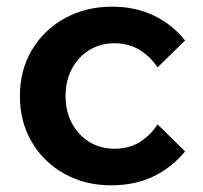

<svg xmlns="http://www.w3.org/2000/svg" viewBox="-20 -539 607 575"><path d="M451.9 -166.5 534.3 -85.7Q494.8 -37.4 439.6 -10.7Q384.4 16 312.7 16Q234.7 16 172.8 -18.6Q110.9 -53.2 75.3 -113.4Q39.7 -173.7 39.7 -251.5Q39.7 -329.3 75.6 -389.5Q111.6 -449.8 174.2 -484.4Q236.9 -519 315.5 -519Q385.4 -519 440.4 -492.6Q495.4 -466.2 534.3 -417.9L451.9 -337.1Q431 -368.9 398.7 -389.1Q366.3 -409.4 322.9 -409.4Q280.5 -409.4 247.4 -389Q214.3 -368.6 195.3 -332.9Q176.3 -297.3 176.3 -251.5Q176.3 -205.7 195.3 -170.1Q214.3 -134.4 247.4 -114Q280.5 -93.6 322.9 -93.6Q366.9 -93.6 399 -113.8Q431 -134.1 451.9 -166.5Z"/></svg>

Font: Wix Madefor Display
Style: Regular
Weight: 400
Designer: Dalton Maag Ltd
Foundry: Dalton Maag Ltd
Version: Version 3.100